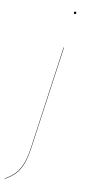

<svg xmlns="http://www.w3.org/2000/svg" viewBox="-137 -744 445 973"><g transform="rotate(10 85.5 -257.5)"><path d="M162.1 -700.2Q162.1 -706.1 168 -706.1Q173.8 -706.1 173.8 -700.2Q173.8 -693.8 168 -693.8Q162.1 -693.8 162.1 -700.2ZM-37.1 190.9 -38.1 189Q-5.4 169.4 13.4 150.1Q32.2 130.9 45.9 96.9Q59.6 63 66.9 8.8L141.1 -517.1H143.1L68.8 8.8Q61.5 63.5 47.9 97.7Q34.2 131.8 15.4 151.4Q-3.4 170.9 -37.1 190.9Z"/></g></svg>

Font: Fira Sans Compressed Two
Style: Italic
Weight: 100
Width: 3
Italic angle: -8°
Designer: Carrois Corporate & Edenspiekermann AG
Foundry: Carrois Corporate GbR & Edenspiekermann AG
Version: Version 4.203;PS 004.203;hotconv 1.0.88;makeotf.lib2.5.64775